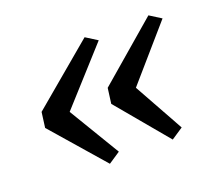

<svg xmlns="http://www.w3.org/2000/svg" viewBox="-91 -686 869 760"><g transform="rotate(-20 343.0 -305.5)"><path d="M329.5 -558.5 378 -528 173 -301 302 -86.5 252.5 -53.5 60 -274.5 68.5 -339ZM596.5 -553.5 645 -523 452 -301 568.5 -91.5 519 -58.5 338.5 -274.5 347 -339Z"/></g></svg>

Font: Merriweather
Style: Italic
Weight: 400
Italic angle: -7.8°
Designer: Eben Sorkin
Foundry: Eben Sorkin
Version: Version 2.100